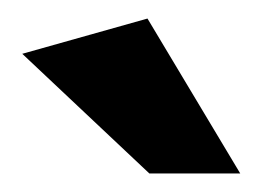

<svg xmlns="http://www.w3.org/2000/svg" viewBox="-20 -793 293 207"><path d="M141 -606H239L139 -773L4 -735Z"/></svg>

Font: Geom SemiBold
Style: Bold
Weight: 600
Version: Version 1.102